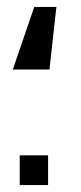

<svg xmlns="http://www.w3.org/2000/svg" viewBox="-20 -535 235 555"><path d="M123 -334 143 -515H79L17 -334ZM37 -86V0H119V-86Z"/></svg>

Font: Modon Arabic
Style: Bold
Weight: 700
Designer: Ahmedzaza
Foundry: Ahmedzaza
Version: Version 2.010